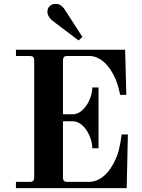

<svg xmlns="http://www.w3.org/2000/svg" viewBox="-20 -968 730 988"><path d="M224 -908C224 -890 235 -873 252 -860L384 -760L404 -778L315 -916C299 -941 284 -948 266 -948C242 -948 224 -932 224 -908ZM62 0H632L638 -276H606C606 -276 598 -211 585 -174C566 -120 519 -32 437 -32H328C310 -32 304 -38 304 -56V-344H355C411 -344 455 -264 455 -205H487V-518H455C455 -460 411 -380 355 -380H304V-656C304 -674 310 -680 328 -680H438C490 -680 530 -643 558 -594C588 -544 598 -480 598 -480H630L624 -712H62V-680H132C150 -680 156 -674 156 -656V-56C156 -38 150 -32 132 -32H62Z"/></svg>

Font: Old Standard
Style: Bold
Weight: 700
Designer: Alexey Kryukov <alexios@thessalonica.org.ru>
Version: Version 2.0.2